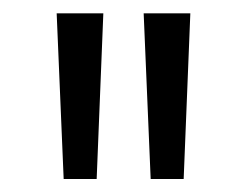

<svg xmlns="http://www.w3.org/2000/svg" viewBox="-20 -772 370 288"><path d="M65 -752H135L125 -503.5H75.5ZM195.5 -752H265.5L255.5 -503.5H206Z"/></svg>

Font: Hepta Slab
Style: Regular
Weight: 400
Designer: Michael LaGattuta
Foundry: Michael LaGattuta
Version: Version 1.100